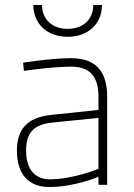

<svg xmlns="http://www.w3.org/2000/svg" viewBox="-20 -743 537 772"><path d="M376 -64C376 -64 274 -22 180 -22C119 -22 85 -64 85 -137C85 -206 112 -242 190 -250L376 -269ZM411 -353C411 -456 366 -509 265 -509C185 -509 73 -491 73 -491L76 -458C76 -458 192 -475 265 -475C338 -475 376 -440 376 -353V-301L186 -281C88 -271 48 -222 48 -137C48 -40 97 9 179 9C279 9 376 -32 376 -32V0H411V-353ZM114 -723C114 -649 168 -595 252 -595C336 -595 390 -649 390 -723H355C355 -668 317 -627 252 -627C187 -627 149 -668 149 -723H114Z"/></svg>

Font: RazerF5 Thin
Style: Regular
Weight: 250
Foundry: Razer Inc.
Version: Version 2